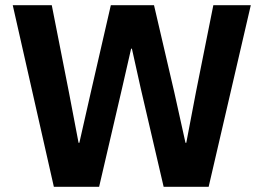

<svg xmlns="http://www.w3.org/2000/svg" viewBox="-20 -718 1013 738"><path d="M361 0 449 -378 484 -531H487L521 -378L609 0H782L944 -698H800L733 -363L696 -169H693L650 -363L572 -698H406L329 -363L285 -169H282L245 -363L179 -698H29L187 0Z"/></svg>

Font: IBM Plex Devanagari
Style: Bold
Weight: 700
Designer: Mike Abbink, Paul van der Laan, Pieter van Rosmalen, Erin McLaughlin
Foundry: Bold Monday
Version: Version 1.0